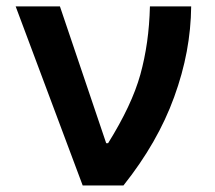

<svg xmlns="http://www.w3.org/2000/svg" viewBox="-20 -565 656 585"><path d="M356.2 0H231.9L27.7 -545.5H162.6L303.6 -128.6H309.3Q345.5 -186.8 370 -238.8Q394.5 -290.8 407.7 -338.1Q420.8 -385.7 428.1 -437Q435.4 -488.3 436.8 -545.5H562.5Q561.8 -476.6 549 -408Q536.2 -339.5 510.7 -269.5Q460.6 -131 356.2 0Z"/></svg>

Font: Linik Sans SemiBold
Style: Regular
Weight: 600
Designer: Fonts by Rasmus Andersson / Changes by Cristiano Sobral with parts from Marc Monis
Foundry: rsms
Version: Version 3.020; ttfautohint (v1.6)